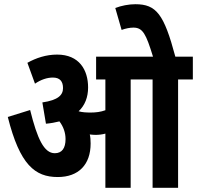

<svg xmlns="http://www.w3.org/2000/svg" viewBox="-20 -891 935 911"><path d="M410 -210C410 -226 409 -241 406 -253C415 -252 424 -251 434 -251C449 -251 465 -253 480 -257V0H600V-514H704V0H825V-514H895V-622H812C758 -824 722 -871 622 -871C591 -871 555 -864 527 -853L557 -749C576 -756 596 -760 613 -760C658 -760 673 -729 706 -622H436V-514H480V-368C458 -360 435 -357 411 -357C390 -357 370 -358 353 -363C383 -391 398 -430 398 -476C398 -559 356 -632 251 -632C199 -632 151 -616 110 -593L146 -494C174 -513 203 -523 231 -523C264 -523 279 -505 279 -473C279 -440 256 -416 181 -405L198 -304C221 -306 242 -310 262 -315C281 -290 291 -261 291 -231C291 -188 274 -164 240 -164C189 -164 157 -232 123 -369L17 -336C74 -109 146 -51 254 -51C353 -51 410 -110 410 -210Z"/></svg>

Font: Noto Sans Devanagari ExtraCondensed
Style: Bold
Weight: 700
Width: 2
Designer: Jelle Bosma - Monotype Design Team
Foundry: Monotype Imaging Inc.
Version: Version 2.004